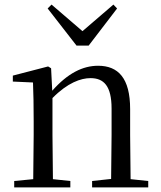

<svg xmlns="http://www.w3.org/2000/svg" viewBox="-20 -818 701 838"><path d="M205 -798 188 -781 314 -619H367L491 -781L475 -798L340 -682ZM464 0H627V-28L550 -36L548 -229V-342C548 -477 496 -531 408 -531C342 -531 276 -499 208 -422L203 -520L190 -528L36 -488V-462L124 -458C126 -408 127 -358 127 -289V-229L125 -36L42 -28V0H287V-28L211 -36L209 -229V-390C275 -457 333 -477 375 -477C433 -477 467 -443 467 -344V-229L465 -37L382 -28V0Z"/></svg>

Font: Noto Serif CJK KR
Style: Regular
Weight: 400
Designer: Ryoko NISHIZUKA 西塚涼子 (kana & ideographs); Frank Grießhammer (Latin, Greek & Cyrillic); Wenlong ZHANG 张文龙 (bopomofo); San
Foundry: Adobe
Version: Version 2.001;hotconv 1.1.0;makeotfexe 2.6.0